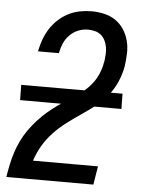

<svg xmlns="http://www.w3.org/2000/svg" viewBox="-53 -785 606 827"><g transform="rotate(5 250.0 -371.5)"><path d="M6 0V-1Q10 -27 15.5 -53.5Q21 -80 29.5 -106.5Q38 -133 50 -158Q62 -183 78.5 -206.5Q95 -230 114.5 -251.5Q134 -273 155.5 -291.5Q177 -310 200.5 -326.5Q224 -343 248.5 -358.5Q273 -374 296 -391Q319 -408 337.5 -430Q356 -452 367 -478Q378 -504 382 -530L383 -532Q385 -547 386 -563Q387 -579 384.5 -594Q382 -609 375.5 -622.5Q369 -636 358 -645.5Q347 -655 332 -659Q317 -663 301 -663Q280 -663 259.5 -655Q239 -647 223 -631Q207 -615 198 -594.5Q189 -574 185 -553V-551H95V-554Q100 -579 109 -603.5Q118 -628 132 -650Q146 -672 166 -690.5Q186 -709 209.5 -721Q233 -733 258.5 -738Q284 -743 309 -743Q337 -743 364 -737Q391 -731 413 -716Q435 -701 449.5 -679Q464 -657 471 -630.5Q478 -604 477 -575.5Q476 -547 472 -519Q466 -485 451.5 -451.5Q437 -418 413.5 -389.5Q390 -361 361 -338.5Q332 -316 301.5 -295.5Q271 -275 241.5 -252.5Q212 -230 187 -203.5Q162 -177 143.5 -145.5Q125 -114 114 -80H395L382 0ZM474 -335H36L35 -401H473Z"/></g></svg>

Font: Iosevka Term Curly Md Obl
Style: Regular
Weight: 500
Italic angle: -9°
Designer: Belleve Invis
Foundry: Belleve Invis
Version: Version 32.3.0